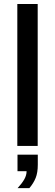

<svg xmlns="http://www.w3.org/2000/svg" viewBox="-20 -745 281 980"><path d="M172.4 -724.6V0H68.4V-724.6ZM172.9 96.2Q172.9 136.2 162.1 163.1Q151.4 189.9 129.9 215.3H69.8Q91.8 191.4 103.8 170.7Q115.7 149.9 115.7 128.9H69.3V44.4H172.9Z"/></svg>

Font: Arimo Medium
Style: Regular
Weight: 500
Designer: Steve Matteson
Foundry: Monotype Imaging Inc.
Version: Version 1.33